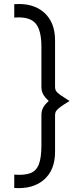

<svg xmlns="http://www.w3.org/2000/svg" viewBox="-20 -751 417 963"><path d="M51.5 191.8V124.9Q103.7 128.8 133.4 117Q163 105.3 175.3 72Q187.7 38.6 187.7 -21.7V-173.9Q187.7 -194.8 196.5 -211.4Q205.3 -227.9 224.7 -244.5Q205.3 -262.2 196.5 -278.2Q187.7 -294.3 187.7 -314.5V-516.5Q187.7 -602.4 156.6 -635.6Q125.6 -668.9 51.5 -662.8V-730Q145.9 -737.1 201 -688.2Q256.1 -639.2 256.1 -549.8V-314.5Q256.1 -302.8 261.3 -294.5Q266.6 -286.1 282.1 -275Q297.6 -264 328.7 -244.4Q298.7 -226.1 283.2 -214.7Q267.6 -203.3 261.8 -194.4Q256.1 -185.6 256.1 -173.9V11.3Q256.1 101.3 201.1 149.8Q146 198.4 51.5 191.8Z"/></svg>

Font: Russolo 10pt ExtraLight
Style: Regular
Weight: 200
Designer: Micah Stupak-Hahn
Version: Version 1.000